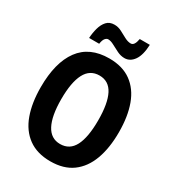

<svg xmlns="http://www.w3.org/2000/svg" viewBox="-217 -1051 1087 1189"><g transform="rotate(30 326.5 -456.5)"><path d="M606 -358Q606 -245 575.5 -162.5Q545 -80 483.5 -35Q422 10 327 10Q232 10 169.5 -35.5Q107 -81 77 -164Q47 -247 47 -359Q47 -535 117 -630Q187 -725 327 -725Q422 -725 484 -680Q546 -635 576 -553Q606 -471 606 -358ZM194 -358Q194 -238 227 -175.5Q260 -113 326 -113Q394 -113 426 -175Q458 -237 458 -358Q458 -479 426 -541Q394 -603 327 -603Q259 -603 226.5 -540.5Q194 -478 194 -358ZM154 -772Q156 -809 165.5 -843.5Q175 -878 195 -900Q215 -922 250 -922Q277 -922 301.5 -909Q326 -896 349.5 -883.5Q373 -871 394 -871Q420 -871 429 -923H501Q498 -848 471.5 -810.5Q445 -773 405 -773Q379 -773 353 -785.5Q327 -798 303.5 -811Q280 -824 261 -824Q250 -824 240 -812Q230 -800 226 -772Z"/></g></svg>

Font: Noto Sans Myanmar UI Condensed
Style: Bold
Weight: 700
Width: 3
Designer: Monotype Design Team
Foundry: Monotype Imaging Inc.
Version: Version 2.103; ttfautohint (v1.8.4.7-5d5b)